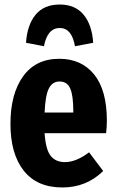

<svg xmlns="http://www.w3.org/2000/svg" viewBox="-20 -806 510 843"><path d="M242.2 -683.1Q188.5 -683.1 172.9 -603L94.2 -618.2Q99.6 -697.3 136.5 -741.7Q173.3 -786.1 242.2 -786.1Q310.1 -786.1 346.9 -741.7Q383.8 -697.3 389.2 -618.2L309.1 -603Q295.4 -683.1 242.2 -683.1ZM449.2 -275.9Q449.2 -247.6 445.8 -221.2H175.8Q180.7 -148.9 202.6 -121.6Q224.6 -94.2 265.1 -94.2Q314 -94.2 371.1 -137.2L433.1 -55.2Q359.4 17.1 253.9 17.1Q142.1 17.1 84 -56.9Q25.9 -130.9 25.9 -262.2Q25.9 -393.6 81.3 -470.7Q136.7 -547.9 240.2 -547.9Q337.9 -547.9 393.6 -478.8Q449.2 -409.7 449.2 -275.9ZM301.8 -312V-318.8Q301.8 -386.7 288.3 -417.5Q274.9 -448.2 241.2 -448.2Q210.9 -448.2 195.1 -418.7Q179.2 -389.2 175.8 -312Z"/></svg>

Font: Fira Sans Compressed
Style: Bold
Weight: 700
Width: 1
Designer: Carrois Corporate & Edenspiekermann AG
Foundry: Carrois Corporate GbR & Edenspiekermann AG
Version: Version 4.203;PS 004.203;hotconv 1.0.88;makeotf.lib2.5.64775